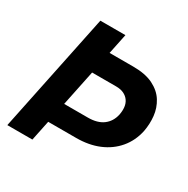

<svg xmlns="http://www.w3.org/2000/svg" viewBox="-164 -876 1002 1022"><g transform="rotate(30 336.5 -364.5)"><path d="M156 -124 178 -249H365Q424 -249 458.5 -275Q493 -301 503 -347Q508 -372 505.5 -394Q503 -416 491.5 -432.5Q480 -449 460.5 -458.5Q441 -468 412 -468H217L241 -605H439Q514 -605 562 -581Q610 -557 634.5 -517.5Q659 -478 664 -431Q669 -384 660 -337Q646 -271 605.5 -223Q565 -175 504 -149.5Q443 -124 365 -124ZM14 0 165 -729H319L168 0Z"/></g></svg>

Font: Mona Sans ExtraLight
Style: Bold Italic
Weight: 700
Italic angle: -11.6951°
Version: Version 2.000